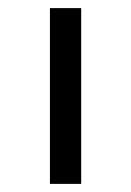

<svg xmlns="http://www.w3.org/2000/svg" viewBox="-20 -510 322 473"><path d="M103 -57V-490H180V-57Z"/></svg>

Font: FiraGO Book
Style: Regular
Weight: 350
Designer: bBox Type
Foundry: bBox Type GmbH
Version: Version 1.001;PS 001.001;hotconv 1.0.88;makeotf.lib2.5.64775